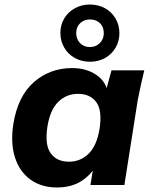

<svg xmlns="http://www.w3.org/2000/svg" viewBox="-20 -818 672 849"><path d="M232 11Q163 11 114.5 -24Q66 -59 46 -122.5Q26 -186 39 -270Q59 -393 130 -455Q201 -517 299 -517Q360 -517 403.5 -488.5Q447 -460 456 -412L446 -408L473 -507H618Q610 -474 602.5 -440.5Q595 -407 589 -375L530 0H380L396 -99H412Q388 -49 342.5 -19Q297 11 232 11ZM285 -103Q336 -103 372 -138.5Q408 -174 420 -247Q433 -329 406 -366Q379 -403 325 -403Q274 -403 238 -368Q202 -333 190 -260Q177 -178 204 -140.5Q231 -103 285 -103ZM378 -545Q341 -545 311 -561.5Q281 -578 264 -607.5Q247 -637 247 -672Q247 -708 264 -736.5Q281 -765 311 -781.5Q341 -798 377 -798Q415 -798 444.5 -781.5Q474 -765 491 -736Q508 -707 508 -671Q508 -636 491 -607Q474 -578 444.5 -561.5Q415 -545 378 -545ZM377 -610Q404 -610 421.5 -627.5Q439 -645 439 -671Q439 -699 422 -715.5Q405 -732 378 -732Q352 -732 334.5 -715.5Q317 -699 317 -672Q317 -645 334 -627.5Q351 -610 377 -610Z"/></svg>

Font: Mulish ExtraLight ExtraBold
Style: Italic
Weight: 800
Italic angle: -9°
Version: Version 3.603